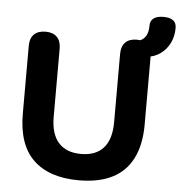

<svg xmlns="http://www.w3.org/2000/svg" viewBox="-57 -893 903 959"><g transform="rotate(5 394.5 -414.0)"><path d="M373 11Q298 11 240.5 -8.5Q183 -28 144 -66Q105 -104 85.5 -161.5Q66 -219 66 -295V-635Q66 -674 86 -694Q106 -714 144 -714Q181 -714 201 -694Q221 -674 221 -635V-294Q221 -208 260 -164.5Q299 -121 373 -121Q447 -121 485.5 -164.5Q524 -208 524 -294V-635Q524 -674 544 -694Q564 -714 601 -714Q638 -714 657.5 -694Q677 -674 677 -635V-295Q677 -194 642.5 -125.5Q608 -57 540.5 -23Q473 11 373 11ZM657 -633 568 -688V-705Q599 -705 618.5 -713Q638 -721 648 -740Q658 -759 658 -789Q658 -814 675 -826.5Q692 -839 724 -839Q755 -839 772 -827Q789 -815 789 -789Q789 -747 772.5 -713.5Q756 -680 726.5 -658.5Q697 -637 657 -633Z"/></g></svg>

Font: Nunito ExtraLight ExtraBold
Style: Regular
Weight: 800
Version: Version 3.602